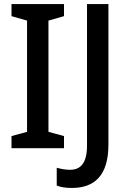

<svg xmlns="http://www.w3.org/2000/svg" viewBox="-20 -734 638 951"><path d="M297 0V-60L220 -81V-632L297 -654V-714H37V-654L114 -632V-81L37 -60V0ZM336 197C447 197 517 136 517 -17V-714H411V-13C411 77 377 107 327 107C302 107 280 102 261 97V185C280 193 305 197 336 197Z"/></svg>

Font: Noto Sans Lao SemiCondensed Medium
Style: Regular
Weight: 500
Width: 4
Designer: Monotype Design Team
Foundry: Monotype Imaging Inc.
Version: Version 2.003